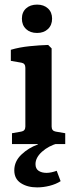

<svg xmlns="http://www.w3.org/2000/svg" viewBox="-20 -625 324 833"><path d="M204 -76Q204 -57 222 -54L263 -47V0H32V-47L72 -54Q90 -57 90 -76V-331Q90 -350 73 -353L27 -361V-409Q64 -420 108 -424.5Q152 -429 189 -430L204 -415ZM141 188Q99 188 70.5 169.5Q42 151 42 114Q42 75 73 45.5Q104 16 144 2V-5L233 -4Q190 8 162 33.5Q134 59 134 87Q134 107 147.5 116Q161 125 182 125Q192 125 203.5 122.5Q215 120 226 116L243 161Q223 174 195.5 181Q168 188 141 188ZM206 -544Q206 -516 188 -499Q170 -482 141 -482Q111 -482 93 -499Q75 -516 75 -544Q75 -572 93 -588.5Q111 -605 141 -605Q170 -605 188 -588.5Q206 -572 206 -544Z"/></svg>

Font: Rasa SemiBold
Style: Regular
Weight: 600
Designer: Anna Giedrys (Yrsa+Rasa design), David Brezina (Yrsa art-direction, Rasa art-direction, design)
Foundry: Rosetta Type Foundry
Version: Version 2.004